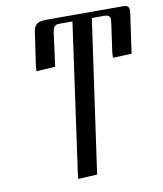

<svg xmlns="http://www.w3.org/2000/svg" viewBox="-82 -506 736 867"><g transform="rotate(-10 285.5 -72.5)"><path d="M105 -217.8 106.9 -243.2 128.9 -394Q132.3 -419.9 146 -429.4Q159.7 -439 189 -439H543.9Q568.8 -439 568.8 -416Q568.8 -410.6 566.9 -397L542 -221.2L456.1 -217.8L457 -241.2L475.1 -370.1Q477.1 -383.8 477.1 -389.2Q477.1 -411.1 452.1 -411.1H393.1L293.9 289.1L207 293.9L209 269L304.2 -411.1H250Q240.2 -411.1 235.4 -410.4Q230.5 -409.7 224.9 -406.2Q219.2 -402.8 216.6 -395Q213.9 -387.2 211.9 -374L191.9 -223.1Z"/></g></svg>

Font: Dehuti
Style: Bold-Italic
Weight: 700
Version: Version 1.2